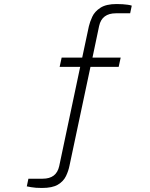

<svg xmlns="http://www.w3.org/2000/svg" viewBox="-20 -751 746 953"><path d="M188 182Q172 182 158.5 181Q145 180 134 178Q123 176 113 174L121 136H192Q226 136 246.5 120.5Q267 105 274 73L378 -419H276L286 -465H388L421 -620Q426 -642 438 -668Q450 -694 478.5 -712.5Q507 -731 559 -731Q576 -731 589 -730Q602 -729 613.5 -727.5Q625 -726 634 -723L626 -685H555Q521 -685 500 -669.5Q479 -654 472 -622L439 -465H579L569 -419H429L325 71Q320 97 307.5 123Q295 149 267.5 165.5Q240 182 188 182Z"/></svg>

Font: Archivo Expanded Thin
Style: Regular
Weight: 250
Width: 7
Designer: Hector Gatti
Foundry: Omnibus-Type
Version: Version 2.001